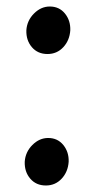

<svg xmlns="http://www.w3.org/2000/svg" viewBox="-20 -554 290 590"><path d="M128 -130Q157 -130 174.5 -108.5Q192 -87 191 -57Q189 -26 169.5 -5Q150 16 121 16Q91 16 73 -5Q55 -26 56 -57Q58 -87 79.5 -108.5Q101 -130 128 -130ZM133 -534Q162 -534 179.5 -512.5Q197 -491 196 -461Q194 -430 174.5 -409Q155 -388 126 -388Q96 -388 78 -409Q60 -430 61 -461Q63 -491 84.5 -512.5Q106 -534 133 -534Z"/></svg>

Font: Lora SemiBold
Style: Italic
Weight: 600
Italic angle: -3°
Designer: Olga Karpushina, Alexei Vanyashin (Cyrillic)
Foundry: Cyreal
Version: Version 3.011; ttfautohint (v1.8.4.7-5d5b)